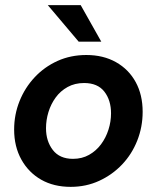

<svg xmlns="http://www.w3.org/2000/svg" viewBox="-20 -717 612 747"><path d="M255 10Q189 10 140 -18Q91 -46 63 -96.5Q35 -147 35 -213Q35 -271 56 -323.5Q77 -376 115 -416.5Q153 -457 204 -480Q255 -503 316 -503Q382 -503 431.5 -475Q481 -447 508 -397.5Q535 -348 535 -282Q535 -223 514 -170Q493 -117 455 -77Q417 -37 366 -13.5Q315 10 255 10ZM264 -99Q299 -99 326.5 -114.5Q354 -130 373 -155.5Q392 -181 402 -212.5Q412 -244 412 -276Q412 -327 386 -360.5Q360 -394 307 -394Q271 -394 243 -378.5Q215 -363 196.5 -337.5Q178 -312 168.5 -281Q159 -250 159 -218Q159 -168 185.5 -133.5Q212 -99 264 -99ZM286 -555 166 -697H294L374 -555Z"/></svg>

Font: Hanken Grotesk
Style: Bold Italic
Weight: 700
Italic angle: -8°
Designer: Alfredo Marco Pradil
Foundry: Hanken Design Co.
Version: Version 3.013